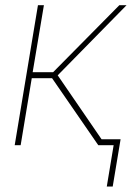

<svg xmlns="http://www.w3.org/2000/svg" viewBox="-20 -549 501 726"><path d="M35.6 0 123.5 -529.3H146L103.5 -275.9H180.7L431.2 -529.3H458.5L198.2 -264.2L379.4 0H351.6L176.8 -253.4H100.1L58.1 0ZM383.8 156.2 409.7 0H356.9L360.8 -22.5H436L406.2 156.2Z"/></svg>

Font: Inter 24pt Thin
Style: Italic
Weight: 250
Italic angle: -9.3988°
Version: Version 4.001;git-66647c0bb